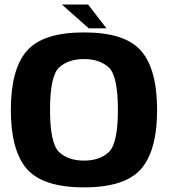

<svg xmlns="http://www.w3.org/2000/svg" viewBox="-20 -824 748 850"><path d="M352 5.5C473.5 5.5 557.5 -22 605 -76.5C652 -131 675.5 -218 675.5 -337.5C675.5 -457 652 -544 605 -598.5C557.5 -653.5 473.5 -680.5 352 -680.5C230.5 -680.5 146 -653.5 98.5 -598.5C51.5 -544 28 -457 28 -337.5C28 -218 51.5 -131 98.5 -76.5C146 -22 230.5 5.5 352 5.5ZM352 -113C305.5 -113 269 -125.5 242 -150.5C215 -176 201.5 -238.5 201.5 -337.5C201.5 -438 215 -500.5 242 -525.5C269 -550 305.5 -562.5 352 -562.5C398 -562.5 434.5 -550 461.5 -525.5C488.5 -500.5 502 -438 502 -337.5C502 -238.5 488.5 -176 461.5 -150.5C434.5 -125.5 398 -113 352 -113ZM373 -698.5H451.5L370 -804H254Z"/></svg>

Font: Anybody
Style: Bold
Weight: 700
Designer: Tyler Finck
Foundry: Etcetera Type Company
Version: Version 1.110